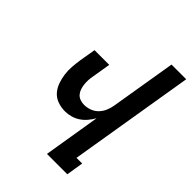

<svg xmlns="http://www.w3.org/2000/svg" viewBox="-214 -834 933 933"><g transform="rotate(45 252.5 -367.5)"><path d="M283 0 331 -293Q321 -275 307 -258.5Q293 -242 275.5 -230.5Q258 -219 238 -213.5Q218 -208 199 -208Q172 -208 148 -216.5Q124 -225 108 -243Q92 -261 83.5 -284.5Q75 -308 71.5 -333.5Q68 -359 70 -385Q72 -411 76 -438L90 -520H191L175 -423Q172 -409 171.5 -394.5Q171 -380 172.5 -366Q174 -352 178.5 -339Q183 -326 191.5 -316Q200 -306 213.5 -301Q227 -296 242 -296Q261 -296 280.5 -303Q300 -310 314.5 -325Q329 -340 337 -359Q345 -378 348 -397L404 -735H505L398 -88H437L423 0Z"/></g></svg>

Font: Iosevka Semibold
Style: Italic
Weight: 600
Italic angle: -9°
Monospace: yes
Designer: Belleve Invis
Foundry: Belleve Invis
Version: Version 32.5.0; ttfautohint (v1.8.4)